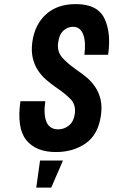

<svg xmlns="http://www.w3.org/2000/svg" viewBox="-20 -717 542 918"><path d="M77.6 -233Q59.4 -104.6 105.6 -47.3Q151.9 10 247.6 10Q329.7 10 389.6 -31.5Q449.6 -73 462.7 -165.6Q468.7 -209.9 460.5 -242.9Q452.3 -275.9 435 -301.4Q417.7 -327 394.8 -346.4Q371.9 -365.7 348.1 -381.7Q296.7 -417.7 274.3 -445.8Q251.9 -473.9 258.3 -515Q263.4 -553 283.7 -570.9Q304 -588.9 328.7 -588.9Q364.1 -588.9 377.9 -551.9Q391.6 -514.9 383.4 -454.9H497.1Q512.1 -562.3 478.7 -629.9Q445.3 -697.4 342.4 -697.4Q254 -697.4 200.1 -648.6Q146.1 -599.9 134.4 -515.3Q129 -473.6 136.3 -441.1Q143.6 -408.6 160.3 -382.5Q177 -356.4 201 -335.5Q225 -314.6 252.7 -295.7Q289.4 -271 316.5 -244.1Q343.6 -217.3 337.7 -172.4Q332.6 -136 309.9 -117.3Q287.1 -98.6 258.1 -98.6Q216.9 -98.6 202.1 -134.4Q187.4 -170.1 196.6 -233ZM153.4 180.1H224.9L281 50.7H171.4Z"/></svg>

Font: Secuela ExtLt
Style: Italic
Weight: 200
Italic angle: -8°
Designer: Fernando Haro
Foundry: deFharo
Version: Version 1.704